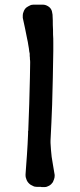

<svg xmlns="http://www.w3.org/2000/svg" viewBox="-20 -759 336 811"><path d="M109.4 21.5C112.3 23.4 116.2 25.4 119.1 26.4C124 29.3 129.9 30.3 135.7 30.3H152.3C154.3 31.2 156.2 31.2 159.2 31.2H168C174.8 31.2 180.7 29.3 187.5 25.4C194.3 21.5 199.2 16.6 203.1 10.7C204.1 9.8 204.1 7.8 205.1 5.9C206.1 3.9 207 2 208 -1C210 -5.9 210.9 -11.7 210.9 -16.6C210.9 -19.5 210.9 -22.5 210 -25.4L204.1 -60.5C202.1 -73.2 200.2 -85 198.2 -96.7L195.3 -126L193.4 -155.3V-165C196.3 -215.8 198.2 -266.6 200.2 -316.4C201.2 -354.5 202.1 -391.6 203.1 -429.7C204.1 -467.8 204.1 -505.9 205.1 -543.9V-578.1C205.1 -589.8 205.1 -601.6 204.1 -613.3C204.1 -626 204.1 -639.6 203.1 -653.3C203.1 -666 203.1 -679.7 202.1 -692.4C202.1 -695.3 202.1 -698.2 201.2 -701.2C200.2 -708 199.2 -713.9 196.3 -718.8C193.4 -724.6 188.5 -729.5 181.6 -733.4C174.8 -737.3 168 -739.3 161.1 -739.3H121.1C116.2 -739.3 110.4 -738.3 105.5 -735.4C100.6 -733.4 96.7 -730.5 91.8 -727.5C85.9 -722.7 82 -716.8 79.1 -708C77.1 -703.1 76.2 -699.2 76.2 -694.3V-690.4V-683.6L85.9 -638.7L94.7 -594.7C96.7 -585.9 98.6 -577.1 99.6 -568.4C101.6 -559.6 102.5 -550.8 103.5 -542L105.5 -532.2V-522.5C106.4 -517.6 106.4 -513.7 106.4 -508.8C107.4 -503.9 107.4 -500 107.4 -495.1V-494.1L106.4 -432.6C105.5 -394.5 104.5 -357.4 103.5 -320.3L99.6 -212.9V-208C98.6 -207 98.6 -205.1 98.6 -203.1V-194.3C97.7 -164.1 95.7 -134.8 93.8 -104.5L90.8 -63.5L87.9 -22.5V-18.6C87.9 -11.7 89.8 -4.9 92.8 2C96.7 10.7 102.5 16.6 109.4 21.5Z"/></svg>

Font: Citrustime FakeCyr
Style: Regular
Weight: 400
Version: Version 1.1